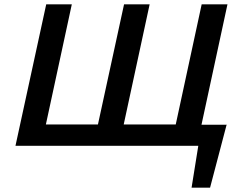

<svg xmlns="http://www.w3.org/2000/svg" viewBox="-20 -678 1120 893"><path d="M879 0 900 -98H1035L964 0ZM871 195 918 -98H1034L957 195ZM52 0 195 -658H314L172 0ZM414 0 557 -658H676L534 0ZM776 0 918 -658H1038L896 0ZM89 0 110 -99H880L858 0Z"/></svg>

Font: Ysabeau Office
Style: Bold Italic
Weight: 700
Italic angle: -12°
Designer: Christian Thalmann (Catharsis Fonts)
Version: Version 2.001;gftools[0.9.30]; featfreeze: tnum,lnum,ss02